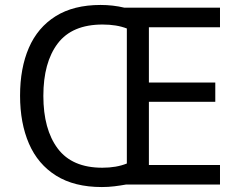

<svg xmlns="http://www.w3.org/2000/svg" viewBox="-20 -745 968 775"><path d="M386 -725Q436 -725 482 -714H868V-635H581V-412H849V-334H581V-79H868V0H488Q466 4 441.5 7Q417 10 391 10Q280 10 206.5 -36Q133 -82 97 -165Q61 -248 61 -359Q61 -470 96.5 -552Q132 -634 204.5 -679.5Q277 -725 386 -725ZM394 -646Q271 -646 213 -569.5Q155 -493 155 -358Q155 -223 213 -145.5Q271 -68 393 -68Q450 -68 492 -85V-630Q451 -646 394 -646Z"/></svg>

Font: Noto Sans Thai Looped
Style: Regular
Weight: 400
Designer: Sasikarn Vongin, Ben Mitchell
Foundry: The Fontpad Ltd
Version: Version 1.001; ttfautohint (v1.8.4.7-5d5b)